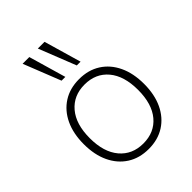

<svg xmlns="http://www.w3.org/2000/svg" viewBox="-217 -857 972 972"><g transform="rotate(-45 269.0 -370.5)"><path d="M269 8Q203 8 154.5 -23Q106 -54 79.5 -110Q53 -166 53 -242Q53 -318 79.5 -374Q106 -430 154.5 -461Q203 -492 269 -492Q335 -492 383.5 -461Q432 -430 458.5 -374Q485 -318 485 -242Q485 -166 458.5 -110Q432 -54 383.5 -23Q335 8 269 8ZM269 -31Q349 -31 395.5 -86.5Q442 -142 442 -242Q442 -342 395.5 -397.5Q349 -453 269 -453Q190 -453 143 -397.5Q96 -342 96 -242Q96 -142 143 -86.5Q190 -31 269 -31ZM310 -549 231 -749H279L337 -549ZM201 -549 122 -749H170L228 -549Z"/></g></svg>

Font: Nunito Sans 12pt ExtraLight ExtraLight
Style: Regular
Weight: 250
Version: Version 3.101;gftools[0.9.27]